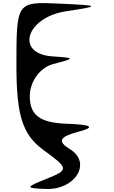

<svg xmlns="http://www.w3.org/2000/svg" viewBox="-20 -858 752 1263"><path d="M88 -424C88 -98 129 29 265 128C433 250 434 259 287 318C146 374 145 380 282 385C476 392 585 213 441 124C356 72 370 42 494 9C610 -21 587 -38 419 -44C243 -50 176 -100 176 -225C176 -322 244 -415 331 -437C477 -475 476 -477 326 -487C78 -503 150 -744 415 -784C643 -818 640 -822 375 -834C88 -847 88 -848 88 -424Z"/></svg>

Font: Venom Sans
Style: Regular
Weight: 400
Version: Version 1.001